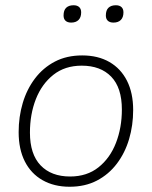

<svg xmlns="http://www.w3.org/2000/svg" viewBox="-20 -703 578 731"><path d="M245 8Q186 8 142 -17Q98 -42 74.5 -88.5Q51 -135 51 -200Q51 -258 66.5 -310.5Q82 -363 113 -404Q144 -445 189 -468.5Q234 -492 293 -492Q353 -492 396.5 -467Q440 -442 463.5 -395.5Q487 -349 487 -284Q487 -226 471.5 -173.5Q456 -121 425 -80Q394 -39 349 -15.5Q304 8 245 8ZM247 -31Q311 -31 355 -66Q399 -101 421.5 -159Q444 -217 444 -286Q444 -369 403.5 -411Q363 -453 291 -453Q227 -453 183 -418Q139 -383 116.5 -325.5Q94 -268 94 -198Q94 -116 134.5 -73.5Q175 -31 247 -31ZM412 -617Q398 -617 390.5 -624Q383 -631 383 -644Q383 -664 393 -673.5Q403 -683 421 -683Q435 -683 442.5 -676Q450 -669 450 -656Q450 -637 440 -627Q430 -617 412 -617ZM251 -617Q237 -617 229.5 -624Q222 -631 222 -644Q222 -664 232 -673.5Q242 -683 260 -683Q274 -683 281.5 -676Q289 -669 289 -656Q289 -637 279 -627Q269 -617 251 -617Z"/></svg>

Font: Nunito ExtraLight ExtraLight
Style: Italic
Weight: 250
Italic angle: -9°
Version: Version 3.602